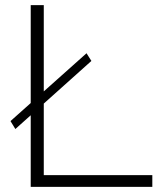

<svg xmlns="http://www.w3.org/2000/svg" viewBox="-20 -730 628 750"><path d="M40 -226 21 -257 318 -522 337 -492ZM100 0V-710H151V-46H575V0Z"/></svg>

Font: Raleway Thin Light
Style: Regular
Weight: 300
Version: Version 4.026